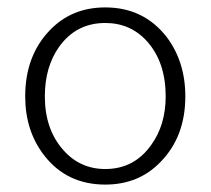

<svg xmlns="http://www.w3.org/2000/svg" viewBox="-20 -486 568 518"><path d="M264 -466Q367 -466 429 -387Q480 -320 480 -226Q480 -118 414 -50Q355 12 264 12Q160 12 99 -67Q48 -133 48 -226Q48 -335 114 -404Q173 -466 264 -466ZM264 -424Q185 -424 139 -359Q101 -305 101 -226Q101 -137 151 -81Q196 -30 264 -30Q342 -30 388 -95Q427 -149 427 -226Q427 -317 378 -373Q333 -424 264 -424Z"/></svg>

Font: TajawalTap
Style: Regular
Weight: 300
Designer: Boutros Fonts
Foundry: Created by Boutros International 2017
Version: Version 2.700